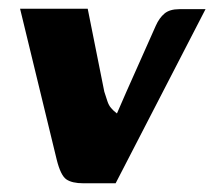

<svg xmlns="http://www.w3.org/2000/svg" viewBox="-20 -420 491 440"><path d="M171 0Q145 0 132 -9Q119 -18 110 -54L26 -400H181L219 -210Q223 -198 226 -188.5Q229 -179 234.5 -172.5Q240 -166 248 -160Q270 -211 292.5 -261Q315 -311 337 -361Q345 -379 357 -389Q369 -399 391 -399H451L245 0Z"/></svg>

Font: Genos Thin
Style: Bold Italic
Weight: 700
Italic angle: -8°
Version: Version 1.010